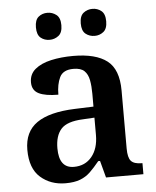

<svg xmlns="http://www.w3.org/2000/svg" viewBox="-54 -794 692 849"><g transform="rotate(-5 292.5 -369.0)"><path d="M203 10Q137 10 92 -29.5Q47 -69 47 -152Q47 -232 103 -271Q159 -310 272 -314L355 -317V-374Q355 -408 350 -434.5Q345 -461 329.5 -476Q314 -491 281 -491Q235 -491 220 -460Q205 -429 205 -383Q148 -383 118.5 -397.5Q89 -412 89 -448Q89 -484 115.5 -506Q142 -528 186.5 -538Q231 -548 285 -548Q385 -548 435 -509.5Q485 -471 485 -377V-120Q485 -79 498.5 -64Q512 -49 546 -49H549V0H383L363 -75H355Q333 -48 313.5 -29Q294 -10 268 0Q242 10 203 10ZM246 -59Q296 -59 325.5 -95Q355 -131 355 -191V-268L303 -265Q233 -262 206.5 -232.5Q180 -203 180 -147Q180 -59 246 -59ZM388 -628Q365 -628 348 -641.5Q331 -655 331 -688Q331 -721 348 -734.5Q365 -748 388 -748Q410 -748 427 -734.5Q444 -721 444 -688Q444 -655 427 -641.5Q410 -628 388 -628ZM188 -628Q165 -628 148.5 -641.5Q132 -655 132 -688Q132 -721 148.5 -734.5Q165 -748 188 -748Q210 -748 227.5 -734.5Q245 -721 245 -688Q245 -655 227.5 -641.5Q210 -628 188 -628Z"/></g></svg>

Font: Noto Serif NP Hmong SemiBold
Style: Regular
Weight: 600
Designer: Dalton Maag Ltd
Foundry: Dalton Maag Ltd
Version: Version 1.001; ttfautohint (v1.8.4.7-5d5b)